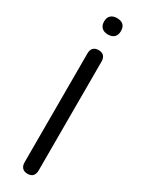

<svg xmlns="http://www.w3.org/2000/svg" viewBox="-236 -929 730 967"><g transform="rotate(30 128.5 -445.5)"><path d="M128 7Q108 7 97.5 -4.5Q87 -16 87 -36V-669Q87 -690 97.5 -701Q108 -712 128 -712Q148 -712 158.5 -701Q169 -690 169 -669V-36Q169 -16 159 -4.5Q149 7 128 7ZM128 -803Q105 -803 92 -815.5Q79 -828 79 -851Q79 -874 92 -886Q105 -898 128 -898Q152 -898 164.5 -886Q177 -874 177 -851Q177 -828 164.5 -815.5Q152 -803 128 -803Z"/></g></svg>

Font: Nunito ExtraLight
Style: Regular
Weight: 400
Version: Version 3.602